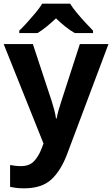

<svg xmlns="http://www.w3.org/2000/svg" viewBox="-20 -786 611 1046"><path d="M0 -546H159L262 -234Q269 -212 275.5 -187.5Q282 -163 285 -141H289Q292 -162 299.5 -187Q307 -212 314 -234L415 -546H571L347 50Q313 142 260.5 191Q208 240 111 240Q85 240 66.5 237.5Q48 235 35 232V113Q45 115 61 117Q77 119 94 119Q140 119 165 92.5Q190 66 205 27L217 -4ZM362 -766Q376 -743 399 -715.5Q422 -688 445.5 -662.5Q469 -637 487 -619V-606H387Q361 -621 336 -641Q311 -661 285 -686Q258 -661 235 -642Q212 -623 185 -606H85V-619Q104 -637 127.5 -663Q151 -689 173.5 -716Q196 -743 210 -766Z"/></svg>

Font: Noto Sans Meetei Mayek
Style: Bold
Weight: 700
Designer: Monotype Design Team and Neelakash Kshetrimayum
Foundry: Monotype Imaging Inc.
Version: Version 2.002; ttfautohint (v1.8.4.7-5d5b)